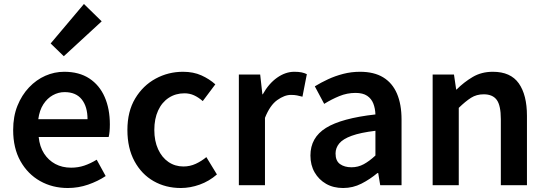

<svg xmlns="http://www.w3.org/2000/svg" viewBox="-20 -929 2739 963"><path d="M320 14Q243 14 181 -21Q119 -56 82.5 -121Q46 -186 46 -277Q46 -345 67.5 -398.5Q89 -452 125.5 -490.5Q162 -529 207.5 -549Q253 -569 302 -569Q377 -569 428 -535.5Q479 -502 505 -442.5Q531 -383 531 -305Q531 -286 529.5 -269.5Q528 -253 525 -242H174Q179 -193 201 -159Q223 -125 257.5 -106.5Q292 -88 337 -88Q372 -88 403 -98.5Q434 -109 465 -128L510 -46Q471 -20 422 -3Q373 14 320 14ZM172 -331H419Q419 -394 390 -430.5Q361 -467 304 -467Q273 -467 245 -451.5Q217 -436 197.5 -406Q178 -376 172 -331ZM300 -647 234 -711 401 -909 490 -822Z M887 14Q811 14 750.5 -20.5Q690 -55 654.5 -120.5Q619 -186 619 -277Q619 -370 658 -435Q697 -500 760.5 -534.5Q824 -569 898 -569Q950 -569 990 -551Q1030 -533 1060 -506L997 -422Q975 -441 953 -451Q931 -461 905 -461Q861 -461 826.5 -438.5Q792 -416 773 -374.5Q754 -333 754 -277Q754 -222 773 -180.5Q792 -139 825 -116.5Q858 -94 900 -94Q933 -94 962 -107.5Q991 -121 1015 -141L1068 -54Q1029 -20 981.5 -3Q934 14 887 14Z M1178 0V-555H1285L1296 -456H1298Q1328 -510 1370 -539.5Q1412 -569 1456 -569Q1478 -569 1492.5 -566Q1507 -563 1519 -557L1497 -444Q1482 -448 1469.5 -450.5Q1457 -453 1439 -453Q1407 -453 1370.5 -427Q1334 -401 1309 -338V0Z M1701 14Q1652 14 1615.5 -7Q1579 -28 1558 -64.5Q1537 -101 1537 -149Q1537 -239 1615 -287.5Q1693 -336 1863 -355Q1862 -385 1852.5 -409.5Q1843 -434 1821.5 -448.5Q1800 -463 1763 -463Q1721 -463 1682 -447Q1643 -431 1606 -408L1559 -496Q1590 -515 1625.5 -531.5Q1661 -548 1701.5 -558.5Q1742 -569 1786 -569Q1856 -569 1902 -541Q1948 -513 1971 -459.5Q1994 -406 1994 -329V0H1887L1877 -61H1873Q1836 -30 1793 -8Q1750 14 1701 14ZM1743 -90Q1776 -90 1804.5 -105.5Q1833 -121 1863 -149V-273Q1788 -264 1744 -248Q1700 -232 1681.5 -209.5Q1663 -187 1663 -159Q1663 -122 1685.5 -106Q1708 -90 1743 -90Z M2150 0V-555H2257L2268 -480H2270Q2307 -517 2351 -543Q2395 -569 2452 -569Q2541 -569 2582 -511Q2623 -453 2623 -348V0H2492V-331Q2492 -400 2471.5 -428Q2451 -456 2406 -456Q2370 -456 2342.5 -438.5Q2315 -421 2281 -388V0Z"/></svg>

Font: Noto Sans JP SemiBold
Style: Regular
Weight: 600
Designer: Ryoko NISHIZUKA  (kana, bopomofo & ideographs); Paul D. Hunt (Latin, Greek & Cyrillic); Sandoll Communications , Soo-you
Foundry: Adobe
Version: Version 2.004-H2;hotconv 1.0.118;makeotfexe 2.5.65603